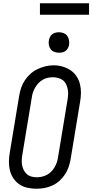

<svg xmlns="http://www.w3.org/2000/svg" viewBox="-20 -1145 564 1173"><path d="M202 8Q174 8 147 2Q120 -4 98.5 -18.5Q77 -33 62 -55.5Q47 -78 40.5 -104Q34 -130 34.5 -158Q35 -186 40 -214L97 -559Q101 -584 109 -608Q117 -632 131.5 -654Q146 -676 166 -694Q186 -712 209.5 -723Q233 -734 257.5 -740Q282 -746 307 -746Q335 -746 361.5 -738.5Q388 -731 410 -716.5Q432 -702 447 -679.5Q462 -657 468.5 -631Q475 -605 474.5 -577Q474 -549 469 -521L412 -176Q408 -151 400 -127Q392 -103 378 -81Q364 -59 344 -41Q324 -23 300.5 -12Q277 -1 252 3.5Q227 8 202 8ZM204 -62Q220 -62 236 -65.5Q252 -69 267 -77Q282 -85 294 -97.5Q306 -110 314.5 -125Q323 -140 328 -155.5Q333 -171 335 -187L392 -532Q395 -549 396 -566Q397 -583 394 -599Q391 -615 384 -630Q377 -645 364.5 -654.5Q352 -664 336 -668.5Q320 -673 303 -673Q287 -673 271 -669.5Q255 -666 240.5 -657.5Q226 -649 214.5 -636.5Q203 -624 194.5 -609.5Q186 -595 181 -579.5Q176 -564 174 -548L117 -203Q114 -186 113 -169Q112 -152 115 -136Q118 -120 125 -106Q132 -92 143.5 -81.5Q155 -71 171 -66.5Q187 -62 204 -62ZM340 -823Q325 -823 311.5 -828Q298 -833 289.5 -844.5Q281 -856 278.5 -870.5Q276 -885 279 -900Q281 -910 286 -920Q291 -930 300 -936.5Q309 -943 319.5 -945.5Q330 -948 340 -948Q355 -948 369 -942.5Q383 -937 391 -925.5Q399 -914 401.5 -899.5Q404 -885 402 -870Q400 -860 394.5 -850Q389 -840 380 -833.5Q371 -827 360.5 -825Q350 -823 340 -823ZM224 -1055V-1125H524V-1055Z"/></svg>

Font: Iosevka Slab
Style: Italic
Weight: 400
Italic angle: -9°
Monospace: yes
Designer: Belleve Invis
Foundry: Belleve Invis
Version: Version 11.1.0; ttfautohint (v1.8.3)